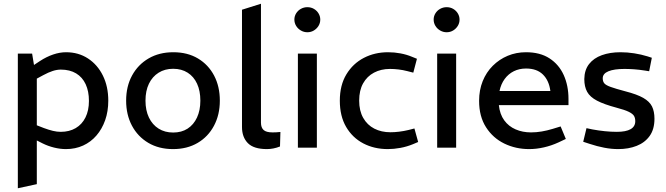

<svg xmlns="http://www.w3.org/2000/svg" viewBox="-20 -790 3561 1027"><path d="M75.4 217V-503.2H151.8L161.8 -442.5L193.6 -463.5Q228.6 -486.4 264.3 -498.5Q299.9 -510.6 333.2 -510.6Q399.6 -510.6 450.6 -477.3Q501.7 -443.9 530.4 -385.6Q559.2 -327.2 559.2 -251.6Q559.2 -194.7 542.6 -147.3Q525.9 -100 496 -65.3Q466.1 -30.5 424.6 -11.5Q383.1 7.5 332.5 7.5Q302.1 7.5 269.4 -0.6Q236.7 -8.7 208.3 -22.8L176.9 -38.7V195ZM304.6 -84.8Q350.9 -84.8 384.8 -104.7Q418.8 -124.6 437.2 -161.8Q455.7 -198.9 455.7 -250.3Q455.7 -302 438.2 -339.6Q420.8 -377.1 387.2 -397.4Q353.5 -417.7 305.3 -417.7Q284.6 -417.7 262 -410.4Q239.3 -403.1 211.6 -388.1L176.9 -369.4V-119.8L215.2 -104.9Q241.5 -95.2 263.1 -90Q284.6 -84.8 304.6 -84.8Z M905.6 7.5Q829.7 7.5 773.3 -25.9Q716.9 -59.3 685.8 -117.7Q654.7 -176.2 654.7 -251.6Q654.7 -328 686.5 -386.3Q718.3 -444.6 775.1 -477.6Q831.9 -510.6 907 -510.6Q982.9 -510.6 1038.8 -477.3Q1094.7 -443.9 1125.3 -385.6Q1155.9 -327.2 1155.9 -251.6Q1155.9 -176.2 1124.6 -117.4Q1093.3 -58.5 1037 -25.5Q980.7 7.5 905.6 7.5ZM906.3 -81.1Q951 -81.1 983.4 -101.9Q1015.8 -122.8 1033.7 -161.3Q1051.7 -199.8 1051.7 -251.6Q1051.7 -304.1 1034.1 -342.2Q1016.6 -380.4 983.8 -401.2Q951 -422.1 906.3 -422.1Q861.9 -422.1 828.5 -401.2Q795.1 -380.4 776.6 -342.2Q758.2 -304.1 758.2 -251.6Q758.2 -199.8 776.6 -161.3Q795.1 -122.8 828.5 -101.9Q861.9 -81.1 906.3 -81.1Z M1408.3 7.5Q1337 7.5 1305.7 -24.5Q1274.4 -56.5 1274.4 -110.7V-738L1375.9 -770V-134.1Q1375.9 -107.6 1390 -94.7Q1404 -81.8 1437.9 -81.8Q1446.7 -81.8 1457.5 -82.3Q1468.3 -82.8 1479.9 -84.1L1477.7 -6.5Q1460.5 0.5 1442.4 4Q1424.2 7.5 1408.3 7.5Z M1573.4 0V-503.2H1674.9V0ZM1624 -617.5Q1605.5 -617.5 1589.4 -626.9Q1573.3 -636.2 1564 -651.6Q1554.6 -666.9 1554.6 -685.5Q1554.6 -703.3 1564 -718.5Q1573.3 -733.8 1589.4 -742.7Q1605.5 -751.6 1624 -751.6Q1643.3 -751.6 1658.8 -742.7Q1674.3 -733.8 1683.7 -718.5Q1693.1 -703.2 1693.1 -685.4Q1693.1 -666.8 1683.7 -651.5Q1674.3 -636.3 1658.8 -626.9Q1643.3 -617.5 1624 -617.5Z M2054.5 7.5Q1981.5 7.5 1923.3 -22.9Q1865.2 -53.3 1831.4 -111.1Q1797.7 -168.9 1797.7 -251.6Q1797.7 -334.5 1832.8 -392.3Q1867.9 -450.2 1926.2 -480.4Q1984.5 -510.6 2055.5 -510.6Q2089.7 -510.6 2122.4 -504.4Q2155.2 -498.2 2183.3 -486.4L2210.2 -475.6L2190.7 -401.4L2158.6 -409.6Q2135.2 -415.7 2111.5 -418.5Q2087.7 -421.3 2066.3 -421.3Q2017.9 -421.3 1980.6 -401.5Q1943.3 -381.8 1922.3 -344.2Q1901.2 -306.7 1901.2 -251.6Q1901.2 -197.5 1922.8 -159.4Q1944.3 -121.4 1982.1 -102Q2019.9 -82.6 2068.3 -82.6Q2090.2 -82.6 2115 -85.6Q2139.9 -88.6 2165.2 -94.7L2196.7 -102.8L2216.7 -30.5L2189.6 -19Q2156.4 -5.3 2121.4 1.1Q2086.5 7.5 2054.5 7.5Z M2318.4 0V-503.2H2419.9V0ZM2369 -617.5Q2350.5 -617.5 2334.4 -626.9Q2318.3 -636.2 2309 -651.6Q2299.6 -666.9 2299.6 -685.5Q2299.6 -703.3 2309 -718.5Q2318.3 -733.8 2334.4 -742.7Q2350.5 -751.6 2369 -751.6Q2388.3 -751.6 2403.8 -742.7Q2419.3 -733.8 2428.7 -718.5Q2438.1 -703.2 2438.1 -685.4Q2438.1 -666.8 2428.7 -651.5Q2419.3 -636.3 2403.8 -626.9Q2388.3 -617.5 2369 -617.5Z M2810.6 7.5Q2738.5 7.5 2677.5 -22.1Q2616.6 -51.7 2579.7 -109.4Q2542.7 -167.1 2542.7 -250.6Q2542.7 -308.2 2561.9 -355.9Q2581.1 -403.5 2615.9 -438.2Q2650.7 -472.8 2695.9 -491.7Q2741.2 -510.6 2793.7 -510.6Q2868.9 -510.6 2919.4 -477.8Q2969.9 -444.9 2995.4 -388.4Q3020.8 -331.8 3020.8 -261.1V-227.5H2648.4Q2653.5 -178.7 2677.1 -146.4Q2700.6 -114.1 2737.9 -98Q2775.2 -81.8 2820.3 -81.8Q2848.4 -81.8 2877.4 -86.7Q2906.3 -91.6 2935.7 -100.5L2978.8 -113.7L3006.6 -46.8L2967.6 -28.4Q2930 -11 2889.6 -1.8Q2849.2 7.5 2810.6 7.5ZM2651.9 -303.4H2923.9Q2916.7 -359.3 2884.1 -391.4Q2851.6 -423.5 2794 -423.5Q2757.7 -423.5 2728.5 -409.1Q2699.3 -394.6 2679.4 -367.5Q2659.6 -340.4 2651.9 -303.4Z M3286.9 7.5Q3250.3 7.5 3212.1 0.1Q3173.9 -7.2 3134.2 -20.4L3099.6 -31.7L3117.1 -104.5L3148.6 -97.8Q3182 -91.6 3215.3 -88.2Q3248.7 -84.8 3279.6 -84.8Q3328.1 -84.8 3353 -99Q3378 -113.2 3378 -141.7Q3378 -158.5 3371.3 -169.9Q3364.6 -181.3 3343.4 -191.8Q3322.2 -202.3 3277.2 -214.1Q3210.9 -231.8 3173.4 -251.5Q3135.9 -271.2 3120.7 -298.7Q3105.4 -326.2 3105.4 -367.1Q3106.2 -415.6 3130.9 -447.4Q3155.7 -479.2 3199.3 -494.9Q3242.8 -510.6 3299.2 -510.6Q3335.4 -510.6 3372.5 -504.8Q3409.7 -499 3443.6 -488.5L3466.6 -481L3452.3 -408.9L3431.8 -412.2Q3398.7 -417.5 3371.2 -419.4Q3343.7 -421.3 3320.4 -421.3Q3265.2 -421.3 3234.6 -408.8Q3204 -396.3 3204 -371.3Q3204 -354.2 3212.5 -344.2Q3220.9 -334.1 3246.9 -324.8Q3272.9 -315.4 3324.9 -301.6Q3387.2 -285.6 3420.8 -266.4Q3454.4 -247.2 3467.6 -220.6Q3480.7 -193.9 3480.7 -155Q3480.7 -98.8 3455.1 -62.9Q3429.5 -27 3385.6 -9.8Q3341.7 7.5 3286.9 7.5Z"/></svg>

Font: REM Medium
Style: Regular
Weight: 500
Designer: Octavio Pardo
Foundry: Ashler Design
Version: Version 1.005;gftools[0.9.28]